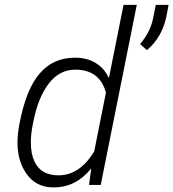

<svg xmlns="http://www.w3.org/2000/svg" viewBox="-20 -782 733 812"><path d="M206 10.5Q122 10.5 80.5 -65.5Q54 -114 54 -179Q54 -216 62.5 -259.5Q90.5 -406 149 -472.5Q205.5 -538 298 -538Q347.5 -538 384 -516Q420.5 -494 439.5 -453.5L441 -454L502.5 -761.5H558.5L406 0H356.5L365.5 -67.5L364.5 -68.5Q334.5 -30.5 295 -10Q255.5 10.5 206 10.5ZM227 -40.5Q317.5 -40.5 378.5 -142L428 -390.5Q401.5 -487 299 -487.5Q231.5 -487.5 186.5 -429Q141.5 -370.5 121.5 -269.5L119.5 -259.5Q110 -215 110.5 -178.5Q110.5 -131 126 -98.5Q153.5 -40.5 227 -40.5ZM601.5 -570 572.5 -595.5Q618 -649.5 628.5 -710L639 -761.5H693L683.5 -711Q665 -624 601.5 -570Z"/></svg>

Font: Roberto Sans Light
Style: Italic
Weight: 300
Italic angle: -11°
Designer: Google
Version: Version 1.00;June 11, 2020;FontCreator 12.0.0.2522 64-bit; t